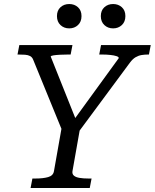

<svg xmlns="http://www.w3.org/2000/svg" viewBox="-20 -934 769 954"><path d="M132 0 141 -47H157Q194 -47 219 -54Q244 -61 248 -83L289 -315L295 -270L145 -637Q140 -650 129.5 -655.5Q119 -661 104.5 -662Q90 -663 73 -663H67L76 -710H340L331 -663H316Q298 -663 278.5 -662Q259 -661 246 -659Q233 -657 232 -653L365 -320L336 -323L570 -645Q571 -651 559 -655Q547 -659 528 -661Q509 -663 490 -663H473L482 -710H729L720 -663H715Q699 -663 683.5 -660.5Q668 -658 653.5 -649.5Q639 -641 625 -622L363 -268L381 -315L340 -83Q338 -69 347.5 -61Q357 -53 376 -50Q395 -47 419 -47H435L426 0ZM324 -793Q298 -793 280.5 -809.5Q263 -826 263 -854Q263 -882 280.5 -898Q298 -914 324 -914Q350 -914 367.5 -898Q385 -882 385 -854Q385 -826 367.5 -809.5Q350 -793 324 -793ZM542 -793Q516 -793 498.5 -809.5Q481 -826 481 -854Q481 -882 498.5 -898Q516 -914 542 -914Q568 -914 585.5 -898Q603 -882 603 -854Q603 -826 585.5 -809.5Q568 -793 542 -793Z"/></svg>

Font: Roboto Serif 20pt
Style: Italic
Weight: 400
Italic angle: -10°
Designer: Greg Gazdowicz
Foundry: Commercial Type
Version: Version 1.008